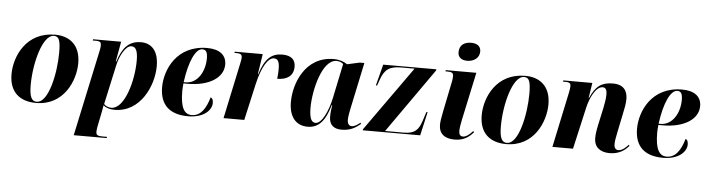

<svg xmlns="http://www.w3.org/2000/svg" viewBox="-55 -1032 5638 1532"><g transform="rotate(5 2764.0 -265.5)"><path d="M246 10C470 10 555 -197 555 -335C555 -485 463 -546 352 -546C119 -546 32 -344 32 -202C32 -59 116 10 246 10ZM251 0C211 0 192 -34 192 -129C192 -301 251 -536 343 -536C384 -536 396 -503 396 -405C396 -245 347 0 251 0Z M716 -448 569 240H833L835 230H799C761 230 747 224 747 197C747 186 748 174 752 154L776 35C780 13 783 -1 785 -18C807 -1 833 10 875 10C1083 10 1181 -210 1181 -366C1181 -492 1121 -546 1040 -546C939 -546 890 -482 857 -376H852L881 -536H656L654 -526H678C716 -526 722 -516 722 -491C722 -482 720 -466 716 -448ZM848 -4C823 -4 801 -15 789 -29L858 -344C874 -418 919 -507 966 -507C1000 -507 1018 -478 1018 -397C1018 -231 953 -4 848 -4Z M1464 10C1592 10 1652 -57 1652 -112C1652 -141 1643 -152 1631 -156C1605 -65 1564 -2 1492 -2C1435 -2 1401 -50 1401 -186C1401 -197 1403 -235 1405 -248H1441C1605 -248 1724 -318 1724 -427C1724 -503 1668 -546 1570 -546C1325 -546 1238 -342 1238 -204C1238 -56 1323 10 1464 10ZM1421 -258H1406C1429 -429 1479 -532 1532 -532C1561 -532 1574 -514 1574 -463C1574 -358 1517 -258 1421 -258Z M1842 -443 1748 0H1914L1980 -293C2012 -434 2062 -510 2106 -510C2134 -510 2152 -496 2152 -428C2152 -408 2151 -382 2147 -350C2224 -350 2277 -383 2277 -458C2277 -515 2242 -546 2171 -546C2087 -546 2034 -503 1993 -373H1990L2015 -536H1791L1789 -526H1810C1839 -526 1850 -515 1850 -497C1850 -479 1846 -463 1842 -443Z M2422 10C2508 10 2561 -47 2599 -178H2603C2598 -149 2594 -123 2594 -84C2594 -21 2631 10 2693 10C2769 10 2808 -20 2845 -49L2840 -59C2821 -43 2796 -25 2772 -25C2751 -25 2737 -41 2737 -74C2737 -103 2749 -156 2754 -181L2829 -536H2792L2692 -514C2667 -532 2631 -546 2583 -546C2354 -546 2272 -322 2272 -176C2272 -60 2325 10 2422 10ZM2482 -26C2452 -26 2432 -54 2432 -143C2432 -287 2493 -533 2606 -533C2628 -533 2647 -527 2661 -513L2603 -235C2580 -128 2532 -26 2482 -26Z M2863 0H3323L3366 -189H3356L3331 -112C3308 -44 3278 -10 3191 -10H3041L3404 -526L3406 -536H2980L2936 -366H2946L2961 -409C2991 -498 3032 -526 3125 -526H3232L2865 -10Z M3645 -625C3694 -625 3742 -653 3742 -708C3742 -755 3705 -771 3664 -771C3616 -771 3570 -750 3570 -687C3570 -644 3603 -625 3645 -625ZM3599 10C3675 10 3716 -24 3749 -62L3742 -71C3721 -47 3691 -20 3664 -20C3640 -20 3632 -35 3631 -61C3631 -83 3636 -115 3644 -153L3726 -536H3481L3479 -526H3495C3533 -526 3543 -517 3543 -492C3543 -474 3540 -454 3535 -434L3490 -213C3478 -154 3473 -122 3473 -98C3473 -26 3519 10 3599 10Z M4012 10C4236 10 4321 -197 4321 -335C4321 -485 4229 -546 4118 -546C3885 -546 3798 -344 3798 -202C3798 -59 3882 10 4012 10ZM4017 0C3977 0 3958 -34 3958 -129C3958 -301 4017 -536 4109 -536C4150 -536 4162 -503 4162 -405C4162 -245 4113 0 4017 0Z M4840 10C4916 10 4964 -25 4994 -62L4988 -70C4971 -52 4942 -20 4908 -20C4887 -20 4874 -36 4874 -65C4874 -93 4881 -123 4888 -160L4920 -315C4928 -351 4937 -396 4937 -431C4937 -493 4909 -546 4820 -546C4733 -546 4682 -515 4639 -414H4636L4655 -536H4422L4421 -526H4441C4477 -526 4483 -515 4483 -494C4483 -482 4479 -461 4476 -444L4382 0H4547L4623 -334C4640 -411 4685 -509 4741 -509C4772 -509 4775 -477 4775 -451C4775 -417 4764 -364 4759 -339L4730 -205C4720 -159 4716 -125 4716 -98C4716 -32 4761 10 4840 10Z M5268 10C5396 10 5456 -57 5456 -112C5456 -141 5447 -152 5435 -156C5409 -65 5368 -2 5296 -2C5239 -2 5205 -50 5205 -186C5205 -197 5207 -235 5209 -248H5245C5409 -248 5528 -318 5528 -427C5528 -503 5472 -546 5374 -546C5129 -546 5042 -342 5042 -204C5042 -56 5127 10 5268 10ZM5225 -258H5210C5233 -429 5283 -532 5336 -532C5365 -532 5378 -514 5378 -463C5378 -358 5321 -258 5225 -258Z"/></g></svg>

Font: Noto Serif Display SemiCondensed ExtraBold
Style: Italic
Weight: 800
Width: 4
Italic angle: -12°
Designer: Monotype Design Team
Foundry: Monotype Imaging Inc.
Version: Version 2.009